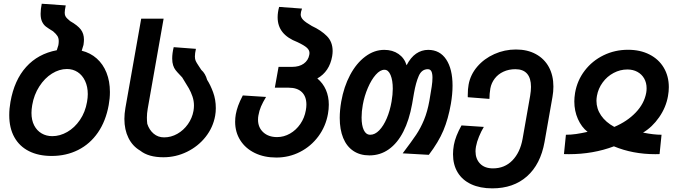

<svg xmlns="http://www.w3.org/2000/svg" viewBox="-20 -825 3640 1028"><path d="M29.5 -208.5Q29.5 -243.5 36 -279.5Q56.5 -396 120 -466.5Q183.5 -537 284 -556L292.5 -583Q294.5 -594.5 294.5 -605Q294.5 -620.5 287.8 -631.8Q281 -643 264 -657.5Q238.5 -673 226 -682.5Q213.5 -692 205.5 -708.5Q197.5 -725 197.5 -751Q197.5 -776.5 203.5 -805L332 -796Q326.5 -769.5 326.5 -757.5Q326.5 -746.5 329.8 -739.5Q333 -732.5 340 -725.8Q347 -719 355.5 -712Q396 -689 412.8 -666.8Q429.5 -644.5 429.5 -613Q429.5 -602 427 -584.5L417.5 -553.5Q464 -542 498 -511.8Q532 -481.5 550.2 -435.8Q568.5 -390 568.5 -332.5Q568.5 -298 562 -262.5Q546.5 -176.5 504.2 -115.2Q462 -54 398.2 -22Q334.5 10 256.5 10Q186 10 135 -15.8Q84 -41.5 56.8 -90.5Q29.5 -139.5 29.5 -208.5ZM446 -279.5Q450 -302.5 450 -321Q450 -361 435.5 -391.8Q421 -422.5 395.8 -439Q370.5 -455.5 338.5 -455.5Q297.5 -455.5 258.2 -431Q219 -406.5 190.5 -362.2Q162 -318 152.5 -262.5Q148.5 -238.5 148.5 -220.5Q148.5 -181.5 163 -153.5Q177.5 -125.5 202.8 -110.8Q228 -96 260 -96Q301 -96 340.2 -118.5Q379.5 -141 408 -182.8Q436.5 -224.5 446 -279.5Z M730.5 -18.5Q689.5 -42.5 667.8 -86.5Q646 -130.5 646 -188.5Q646 -215.5 651.5 -247.5L736 -725H856L771 -243.5Q766.5 -217.5 766.5 -195.5Q766.5 -178 768.5 -162Q779 -129.5 802.5 -109.5Q826 -89.5 858.5 -89.5Q896 -89.5 929.5 -108.5Q963 -127.5 986 -160Q1009 -192.5 1016 -231.5Q1018.5 -247.5 1018.5 -259.5Q1018.5 -285 1010.5 -308.5Q1002.5 -332 991 -352.2Q979.5 -372.5 955.5 -410.5L941 -426Q928 -439.5 920 -449.8Q912 -460 907 -475.2Q902 -490.5 902 -511.5Q902 -540 910 -572.5L1029 -563.5Q1023.5 -539 1023.5 -522.5Q1023.5 -508.5 1027.8 -499Q1032 -489.5 1043.5 -472.5L1058 -450.5Q1068.5 -441.5 1076.5 -427.8Q1084.5 -414 1089 -397.5Q1106.5 -370.5 1121 -331.2Q1135.5 -292 1135.5 -246Q1135.5 -225 1132 -205.5Q1121 -143 1081 -92.2Q1041 -41.5 981.2 -12.2Q921.5 17 855 17Q775 17 730.5 -18.5Z M1239 -173Q1239 -193.5 1242.5 -213Q1246.5 -235 1255 -258.8Q1263.5 -282.5 1280 -314L1404.5 -306Q1387 -277 1377.5 -254.8Q1368 -232.5 1363.5 -206.5Q1361.5 -196.5 1361.5 -184.5Q1361.5 -142.5 1389.5 -116.8Q1417.5 -91 1463.5 -91Q1500 -91 1532.8 -109.8Q1565.5 -128.5 1588 -161.2Q1610.5 -194 1617.5 -234.5Q1620.5 -251 1620.5 -265Q1620.5 -308.5 1596 -332Q1571.5 -355.5 1525.5 -355.5H1451.5L1471.5 -467H1544.5Q1582 -467 1606.2 -484.2Q1630.5 -501.5 1636 -531.5Q1637 -538.5 1637 -541Q1637 -556.5 1623.2 -569.2Q1609.5 -582 1572.5 -599.5Q1519 -620 1492.8 -652.8Q1466.5 -685.5 1466.5 -732.5Q1466.5 -759 1474.5 -788L1597 -779Q1590 -759.5 1590 -747.5Q1590 -732.5 1602.8 -719Q1615.5 -705.5 1649.5 -686Q1700 -662.5 1730.5 -631.5Q1761 -600.5 1761 -551.5Q1761 -540 1758.5 -524Q1744 -441.5 1679 -405Q1709.5 -379.5 1725 -343.8Q1740.5 -308 1740.5 -264.5Q1740.5 -241 1736 -215.5Q1724 -148 1684.5 -94.8Q1645 -41.5 1586.2 -11.5Q1527.5 18.5 1459.5 18.5Q1394 18.5 1344 -6Q1294 -30.5 1266.5 -74Q1239 -117.5 1239 -173Z M1799 -193.5Q1799 -235 1807 -281Q1821 -360.5 1854.5 -423.5Q1888 -486.5 1935.8 -522.2Q1983.5 -558 2037.5 -558Q2082 -558 2113.8 -536Q2145.5 -514 2157 -475.5Q2178.5 -517.5 2208 -537.8Q2237.5 -558 2272.5 -558Q2335 -558 2369 -506.8Q2403 -455.5 2403 -366.5Q2403 -321 2394 -268.5Q2380 -188.5 2354 -126.5Q2328 -64.5 2276 4L2136 -4Q2184 -67.5 2208 -103.2Q2232 -139 2250.2 -183Q2268.5 -227 2279 -285.5Q2287.5 -335 2291.5 -361.5Q2295.5 -388 2295.5 -409Q2295.5 -431 2289.8 -442.8Q2284 -454.5 2270.5 -454.5Q2238 -454.5 2222.2 -418.8Q2206.5 -383 2196.5 -326L2186.5 -268Q2171 -182 2139.5 -120.2Q2108 -58.5 2062 -25.8Q2016 7 1958 7Q1907.5 7 1871.8 -17Q1836 -41 1817.5 -86.2Q1799 -131.5 1799 -193.5ZM2076.5 -281Q2083 -320 2083 -350Q2083 -395 2071.2 -423.2Q2059.5 -451.5 2038.5 -451.5Q2015.5 -451.5 1992 -425Q1968.5 -398.5 1949.8 -355Q1931 -311.5 1922.5 -264Q1916 -228.5 1916 -196Q1916 -153.5 1927.8 -128.5Q1939.5 -103.5 1962.5 -103.5Q1987.5 -103.5 2010.5 -127.2Q2033.5 -151 2050.8 -191.5Q2068 -232 2076.5 -281Z M2405.5 0.5Q2405.5 -23 2410 -48.5Q2418.5 -95.5 2451 -153.5L2570.5 -145.5Q2556.5 -122.5 2544.8 -94Q2533 -65.5 2528.5 -40.5Q2526 -26.5 2526 -15Q2526 26 2550.5 51.2Q2575 76.5 2619.5 76.5Q2682 76.5 2723.5 33.8Q2765 -9 2778 -81.5L2818.5 -312Q2823 -338.5 2823 -360Q2823 -406.5 2802 -430.5Q2781 -454.5 2739.5 -454.5Q2704 -454.5 2675.5 -441.2Q2647 -428 2629 -404.5Q2611 -381 2605.5 -352Q2600.5 -323 2600.5 -295.5L2484.5 -304.5V-315.5Q2484.5 -348.5 2489 -372Q2498.5 -425 2535.2 -468Q2572 -511 2626.8 -535.5Q2681.5 -560 2742.5 -560Q2804 -560 2849.2 -535.2Q2894.5 -510.5 2918.8 -465.8Q2943 -421 2943 -361.5Q2943 -334 2938 -306L2895.5 -64.5Q2874 55 2801.5 119.2Q2729 183.5 2616 183.5Q2550.5 183.5 2503 161.5Q2455.5 139.5 2430.5 98.2Q2405.5 57 2405.5 0.5Z M3126 -119Q3093.5 -144.5 3074.2 -187.8Q3055 -231 3055 -282Q3055 -302.5 3059 -327.5Q3070.5 -394.5 3110.8 -447Q3151 -499.5 3211.5 -529Q3272 -558.5 3342.5 -558.5Q3408 -558.5 3457.5 -533.2Q3507 -508 3534 -462.5Q3561 -417 3561 -358Q3561 -335.5 3556.5 -310.5Q3546 -250 3509 -197Q3472 -144 3423 -115Q3479.5 -103.5 3522 -103.5L3511.5 0Q3503.5 0.5 3488.5 0.5Q3368 0.5 3267 -41.5Q3155.5 0.5 3026 0.5Q3008.5 0.5 2999.5 0L3010 -103.5Q3037.5 -103.5 3064.8 -107.5Q3092 -111.5 3126 -119ZM3173.5 -285.5Q3173.5 -243 3198.2 -206.8Q3223 -170.5 3269 -145.5Q3338.5 -175 3384 -222.8Q3429.5 -270.5 3440 -328.5Q3442 -339 3442 -352.5Q3442 -382 3429 -404.8Q3416 -427.5 3392.8 -440.2Q3369.5 -453 3339 -453Q3300.5 -453 3265.5 -434.5Q3230.5 -416 3206.8 -383.5Q3183 -351 3176 -311.5Q3173.5 -296.5 3173.5 -285.5Z"/></svg>

Font: JuliaMono
Style: Bold Italic
Weight: 700
Italic angle: -9°
Monospace: yes
Designer: cormullion
Foundry: corm
Version: Version 0.057; ttfautohint (v1.8.4)